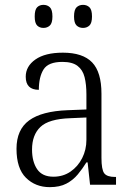

<svg xmlns="http://www.w3.org/2000/svg" viewBox="-20 -761 541 791"><path d="M185 10Q126 10 87 -28.5Q48 -67 48 -148Q48 -227 100 -265Q152 -303 259 -307L336 -310V-372Q336 -413 328.5 -443Q321 -473 299.5 -489.5Q278 -506 237 -506Q179 -506 159.5 -475Q140 -444 140 -391Q86 -391 86 -445Q86 -488 126 -516Q166 -544 239 -544Q321 -544 359.5 -504Q398 -464 398 -375V-111Q398 -62 409.5 -47Q421 -32 454 -32H458V0H351L341 -92H336Q320 -66 300.5 -42.5Q281 -19 253.5 -4.5Q226 10 185 10ZM200 -33Q240 -33 270.5 -54Q301 -75 318.5 -109.5Q336 -144 336 -185V-277L269 -274Q181 -271 146.5 -238Q112 -205 112 -145Q112 -95 133 -64Q154 -33 200 -33ZM322 -646Q306 -646 295.5 -656Q285 -666 285 -693Q285 -721 295.5 -731Q306 -741 322 -741Q338 -741 348.5 -731Q359 -721 359 -693Q359 -666 348.5 -656Q338 -646 322 -646ZM159 -646Q143 -646 133 -656Q123 -666 123 -693Q123 -721 133 -731Q143 -741 159 -741Q175 -741 185.5 -731Q196 -721 196 -693Q196 -666 185.5 -656Q175 -646 159 -646Z"/></svg>

Font: Noto Serif Lao SemiCondensed Light
Style: Regular
Weight: 300
Width: 4
Designer: Monotype Design Team
Foundry: Monotype Imaging Inc.
Version: Version 2.003; ttfautohint (v1.8.4.7-5d5b)